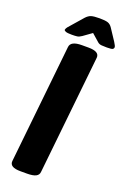

<svg xmlns="http://www.w3.org/2000/svg" viewBox="-164 -914 642 969"><g transform="rotate(20 157.5 -429.0)"><path d="M82 2Q23 2 26 -32L93 -669Q96 -702 156 -702H191Q251 -702 248 -668L181 -31Q180 -14 164.5 -6Q149 2 117 2ZM89 -734Q66 -734 57 -737.5Q48 -741 48 -746Q48 -748 51 -754Q54 -760 67 -774L122 -837Q135 -851 149 -855.5Q163 -860 194 -860Q224 -860 238 -855.5Q252 -851 262 -836L303 -774Q315 -755 315 -749Q315 -742 309.5 -738Q304 -734 278 -734Q263 -734 250 -735Q237 -736 229 -743L188 -779L142 -746Q129 -737 118.5 -735.5Q108 -734 89 -734Z"/></g></svg>

Font: Asap Condensed
Style: Bold Italic
Weight: 700
Width: 3
Italic angle: -6°
Designer: Pablo Cosgaya
Foundry: Omnibus-Type
Version: Version 3.001; ttfautohint (v1.8.4.7-5d5b)